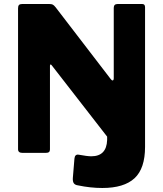

<svg xmlns="http://www.w3.org/2000/svg" viewBox="-20 -762 813 957"><path d="M703 -726V-30Q703 78 650.5 126.5Q598 175 490 175Q431 175 369 162Q354 160 348 151.5Q342 143 343 126L351 29Q353 6 372 9Q415 17 435 17Q511 17 514 -64V-81L239 -435Q235 -441 232 -440.5Q229 -440 229 -434V-20V-17Q229 -8 224 -4Q219 0 208 0H92Q70 0 70 -18V-721Q70 -732 74.5 -737Q79 -742 90 -742H226Q237 -742 243 -739Q249 -736 257 -726L531 -369Q537 -361 541 -361Q547 -361 547 -373V-723Q547 -742 566 -742H689Q703 -742 703 -726Z"/></svg>

Font: Morrison
Style: Bold
Weight: 700
Designer: Pablo Impallari, Rodrigo Fuenzalida (Modified by Dan O. Williams)
Version: Version 0.03;June 6, 2019;FontCreator 11.5.0.2425 64-bit; tt